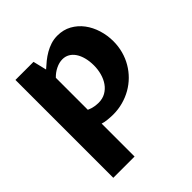

<svg xmlns="http://www.w3.org/2000/svg" viewBox="-211 -673 1081 1081"><g transform="rotate(-45 330.0 -132.5)"><path d="M242.2 -110.4Q262.7 -101.1 281.7 -98.1Q300.8 -95.2 313 -95.2Q345.2 -95.2 369.6 -109.1Q394 -123 410.4 -146.5Q426.8 -169.9 435.1 -200.2Q443.4 -230.5 443.4 -262.7Q443.4 -296.9 436 -324.7Q428.7 -352.5 415.3 -372.3Q401.9 -392.1 383.3 -402.6Q364.7 -413.1 342.3 -413.1Q316.4 -413.1 289.8 -400.1Q263.2 -387.2 242.2 -365.2ZM236.3 -437Q254.4 -453.6 274.4 -469.7Q294.4 -485.8 316.4 -498.5Q338.4 -511.2 363.3 -519.3Q388.2 -527.3 416.5 -527.3Q463.4 -527.3 500.7 -506.6Q538.1 -485.8 564 -451.4Q589.8 -417 603.5 -372.8Q617.2 -328.6 617.2 -281.7Q617.2 -240.7 606.9 -203.1Q596.7 -165.5 577.6 -133.1Q558.6 -100.6 532 -74.2Q505.4 -47.9 472.9 -29.3Q440.4 -10.7 402.8 -0.5Q365.2 9.8 324.7 9.8Q313.5 9.8 301.8 9Q290 8.3 279.1 7.1Q268.1 5.9 258.5 3.9Q249 2 242.2 -0.5V261.7H72.8V-517.6H216.8Z"/></g></svg>

Font: Proza Libre
Style: Bold
Weight: 700
Designer: Jasper de Waard
Foundry: Jasper de Waard
Version: Version 1.000; ttfautohint (v1.4.1.8-43bc)